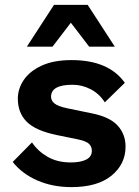

<svg xmlns="http://www.w3.org/2000/svg" viewBox="-20 -756 571 786"><path d="M272 10Q196 10 133.5 -17Q71 -44 32 -93L111 -173Q135 -137 175 -114Q215 -91 270 -91Q309 -91 332.5 -102.5Q356 -114 356 -139Q356 -155 345 -166.5Q334 -178 301 -185L213 -203Q126 -221 89.5 -257.5Q53 -294 53 -352Q53 -393 77.5 -429Q102 -465 151 -487.5Q200 -510 273 -510Q425 -510 491 -417L409 -337Q387 -372 351.5 -390.5Q316 -409 277 -409Q189 -409 189 -360Q189 -344 203 -332.5Q217 -321 254 -313L356 -292Q430 -277 462 -241.5Q494 -206 494 -156Q494 -84 436.5 -37Q379 10 272 10ZM450 -565H345L270 -663L195 -565H90L201 -736H339Z"/></svg>

Font: Work Sans SemiBold
Style: Regular
Weight: 600
Designer: Wei Huang
Foundry: Wei Huang
Version: Version 2.010; ttfautohint (v1.8.3)